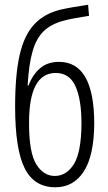

<svg xmlns="http://www.w3.org/2000/svg" viewBox="-20 -783 459 813"><path d="M214 10Q125 10 84.5 -70.5Q44 -151 44 -332Q44 -467 63.5 -551.5Q83 -636 126.5 -681.5Q170 -727 240 -743Q262 -748 291.5 -753Q321 -758 353 -763L357 -716Q325 -711 297.5 -706Q270 -701 248 -695Q196 -681 165 -651Q134 -621 118 -566Q102 -511 97 -421H101Q117 -465 148.5 -493Q180 -521 230 -521Q379 -521 379 -259Q378 -123 334.5 -56.5Q291 10 214 10ZM212 -38Q261 -38 292.5 -87.5Q324 -137 325 -259Q325 -362 299.5 -418Q274 -474 216 -474Q102 -474 103 -260Q103 -137 133.5 -87.5Q164 -38 212 -38Z"/></svg>

Font: Noto Sans ExtraCondensed Light
Style: Regular
Weight: 300
Width: 2
Designer: Monotype Design Team
Foundry: Monotype Imaging Inc.
Version: Version 2.013; ttfautohint (v1.8.4.7-5d5b)